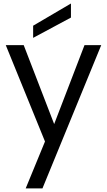

<svg xmlns="http://www.w3.org/2000/svg" viewBox="-20 -802 603 1080"><path d="M284.7 -104.1 455.4 -548.3H549.5L218.8 257.8H124.5L233.1 -6.1L12.4 -548.3H113.3ZM166.4 -657.4 379.1 -782.3V-703.2L166.4 -589Z"/></svg>

Font: Poppins Variable
Style: Regular
Weight: 100
Designer: Jonny Pinhorn
Foundry: Indian Type Foundry
Version: Version 6.000